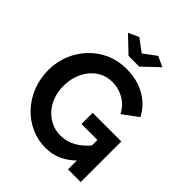

<svg xmlns="http://www.w3.org/2000/svg" viewBox="-247 -1065 1220 1220"><g transform="rotate(45 362.5 -455.0)"><path d="M369.1 5Q299.5 5 238.1 -22.8Q176.7 -50.6 130.4 -100.3Q84 -150 57.9 -215.8Q31.8 -281.7 31.8 -358.8Q31.8 -432.2 58.1 -496.4Q84.5 -560.7 131.2 -610Q178 -659.4 241 -687.2Q304 -715 377.7 -715Q477.5 -715 549.5 -672.7Q621.4 -630.4 657.2 -560L554 -483.6Q527.5 -536.6 478.9 -564.5Q430.3 -592.5 373.4 -592.5Q328 -592.5 290.7 -573.6Q253.5 -554.6 226.5 -521.7Q199.5 -488.7 185.3 -445.7Q171 -402.7 171 -354.5Q171 -304.3 186.6 -261.3Q202.2 -218.2 230.5 -186Q258.9 -153.8 297.1 -135.7Q335.4 -117.5 380.6 -117.5Q435.3 -117.5 484.9 -145.1Q534.5 -172.7 577.2 -227.3V-90.5Q488.4 5 369.1 5ZM566.6 -264.4H423.5V-364.8H680.9V0H566.6ZM292.1 -915.1 377.1 -852.1 462.1 -915.1 531.8 -883 425.4 -781.7H328.9L222.5 -883Z"/></g></svg>

Font: Raleway Thin
Style: Regular
Weight: 100
Designer: Matt McInerney, Pablo Impallari, Rodrigo Fuenzalida
Foundry: Matt McInerney, Pablo Impallari, Rodrigo Fuenzalida
Version: Version 4.026